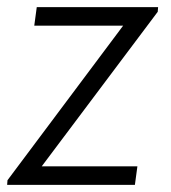

<svg xmlns="http://www.w3.org/2000/svg" viewBox="-47 -518 480 538"><path d="M-26 -13 298 -446H49L56 -498H396L395 -485L70 -52H338L331 0H-27Z"/></svg>

Font: Bellota Text
Style: Italic
Weight: 400
Italic angle: -7.5°
Designer: Kemie Guaida
Foundry: Kemie Guaida
Version: Version 4.001